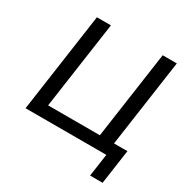

<svg xmlns="http://www.w3.org/2000/svg" viewBox="-196 -881 1167 1206"><g transform="rotate(30 387.5 -278.0)"><path d="M712.9 163.6 748.5 -86.4H651.4L741.7 -718.8H639.2L548.8 -86.4H173.3L263.7 -718.8H162.1L59.6 0H645.5L622.1 163.6Z"/></g></svg>

Font: Winston
Style: Italic
Weight: 400
Italic angle: -8.13011°
Designer: Vernon Adams, Kim Jin-seong, David Berlow, Cristiano Sobral
Foundry: The Winston Project Authors
Version: Version 3.004